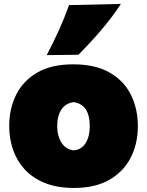

<svg xmlns="http://www.w3.org/2000/svg" viewBox="-20 -929 739 967"><path d="M353.5 17.6Q267.1 17.6 205.1 -7.8Q143.1 -33.2 103.5 -76.9Q64 -120.6 45.2 -176.5Q26.4 -232.4 26.4 -293.9Q26.4 -381.8 61.5 -452.1Q96.7 -522.5 168 -563.7Q239.3 -605 348.1 -605Q460 -605 532.2 -563.5Q604.5 -522 639.4 -451.4Q674.3 -380.9 674.3 -293.9Q674.3 -204.1 637.7 -133.8Q601.1 -63.5 529.8 -22.9Q458.5 17.6 353.5 17.6ZM352.1 -171.9Q390.6 -175.3 411.4 -208.5Q432.1 -241.7 432.1 -293.9Q432.1 -401.4 352.1 -414.6Q311.5 -410.2 289.8 -378.2Q268.1 -346.2 268.1 -293.9Q268.1 -244.1 290.3 -209.7Q312.5 -175.3 352.1 -171.9ZM215.3 -651.4Q248.5 -714.8 276.9 -777.3Q305.2 -839.8 327.6 -903.3L588.9 -909.2Q545.4 -842.8 490.7 -778.6Q436 -714.4 375 -653.3Z"/></svg>

Font: Pinar-FD Black
Style: Regular
Weight: 900
Designer: Amin Abedi
Version: Version 3.000